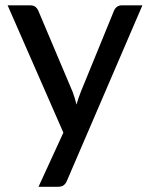

<svg xmlns="http://www.w3.org/2000/svg" viewBox="-20 -528 558 718"><path d="M512.5 -508 230.5 147.5Q226 158.5 218.5 164.5Q211 170.5 196.5 170.5H124L217 -32L8.5 -508H93.5Q106 -508 113 -502Q120 -496 123 -488.5L252 -183.5Q256 -172 259.8 -160.2Q263.5 -148.5 266 -137Q269.5 -149 273.5 -160.8Q277.5 -172.5 282 -184L406.5 -488.5Q410 -497 417.5 -502.5Q425 -508 434.5 -508Z"/></svg>

Font: LatoLatin Medium
Style: Regular
Weight: 500
Designer: Lukasz Dziedzic with Adam Twardoch and Botio Nikoltchev
Foundry: tyPoland Lukasz Dziedzic
Version: Version 2.015; 2015-08-06; http://www.latofonts.com/